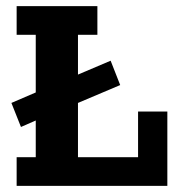

<svg xmlns="http://www.w3.org/2000/svg" viewBox="-20 -603 587 623"><path d="M48 -191 17 -269 96 -303V-490H34V-583H296V-490H233V-361L339 -406L370 -327L233 -269V-93H428V-241H523V0H34V-93H96V-212Z"/></svg>

Font: Rokkitt
Style: Bold
Weight: 700
Designer: Vernon Adams
Foundry: Vernon Adams
Version: Version 3.103